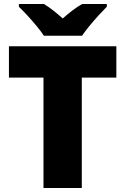

<svg xmlns="http://www.w3.org/2000/svg" viewBox="-20 -947 631 967"><path d="M392 0H199V-556H25V-714H566V-556H392ZM201 -767Q186 -790 163.5 -817Q141 -844 117.5 -869.5Q94 -895 75 -913V-927H201Q227 -911 248.5 -894Q270 -877 296 -854Q322 -877 345 -894.5Q368 -912 394 -927H518V-913Q501 -896 477.5 -870.5Q454 -845 431.5 -817.5Q409 -790 393 -767Z"/></svg>

Font: Noto Sans Lao Black
Style: Regular
Weight: 900
Designer: Monotype Design Team
Foundry: Monotype Imaging Inc.
Version: Version 2.003; ttfautohint (v1.8.4.7-5d5b)